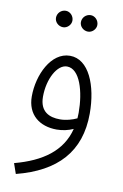

<svg xmlns="http://www.w3.org/2000/svg" viewBox="-85 -570 545 850"><g transform="rotate(10 187.0 -145.0)"><path d="M253 -446C272 -446 289 -463 289 -482C289 -503 272 -520 253 -520C232 -520 215 -503 215 -482C215 -463 232 -446 253 -446ZM141 -446C160 -446 177 -463 177 -482C177 -503 160 -520 141 -520C120 -520 103 -503 103 -482C103 -463 120 -446 141 -446ZM48 230C228 184 324 82 324 -90C324 -216 279 -327 194 -327C109 -327 58 -217 58 -121C58 -38 115 5 192 5C218 5 244 -1 266 -11C240 92 156 151 32 184ZM107 -128C107 -208 145 -278 189 -278C247 -278 275 -180 275 -85C275 -76 274 -68 274 -60C253 -50 225 -42 198 -42C151 -42 107 -60 107 -128Z"/></g></svg>

Font: Noto Sans Arabic UI XCn Lt
Style: Regular
Weight: 300
Width: 2
Designer: Monotype Design Team, Nadine Chahine and Nizar Qandah
Foundry: Monotype Imaging Inc.
Version: Version 2.010